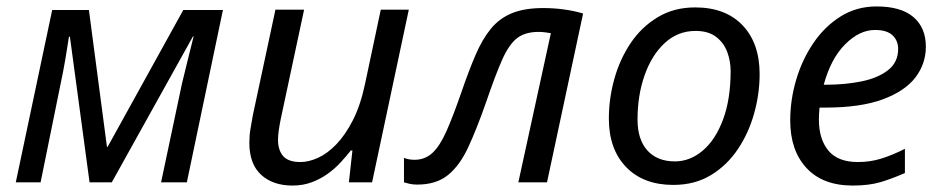

<svg xmlns="http://www.w3.org/2000/svg" viewBox="-20 -566 2924 596"><path d="M29 0 142 -535H256L312 -110H314L549 -535H672L560 0H480L545 -307Q554 -344 563.5 -382.5Q573 -421 581 -453H579L327 0H258L197 -452H194Q190 -424 183 -383Q176 -342 168 -305L106 0Z M754 -123Q754 -146 757.5 -166Q761 -186 765 -209L835 -536H924L852 -199Q843 -156 843 -132Q843 -100 859 -81.5Q875 -63 913 -63Q938 -63 967 -76Q996 -89 1024 -118Q1052 -147 1075.5 -193Q1099 -239 1113 -305L1162 -536H1249L1135 0H1063L1074 -99H1069Q1055 -81 1037 -61.5Q1019 -42 996.5 -26Q974 -10 947 0Q920 10 888 10Q827 10 790.5 -23.5Q754 -57 754 -123Z M1275 7Q1262 7 1251 4.5Q1240 2 1234 0V-76Q1248 -70 1267 -70Q1299 -70 1322 -91Q1345 -112 1365.5 -158Q1386 -204 1412 -279Q1435 -346 1456 -395Q1477 -444 1503.5 -476.5Q1530 -509 1569 -525Q1608 -541 1666 -541Q1700 -541 1732 -536.5Q1764 -532 1790 -524L1678 0H1589L1690 -463Q1683 -464 1673 -465.5Q1663 -467 1652 -467Q1610 -467 1585 -447.5Q1560 -428 1539 -381Q1518 -334 1489 -249Q1460 -166 1433.5 -109Q1407 -52 1370.5 -22.5Q1334 7 1275 7Z M2070 8Q1977 8 1923.5 -47.5Q1870 -103 1870 -198Q1870 -260 1887 -321Q1904 -382 1937.5 -432Q1971 -482 2021.5 -512.5Q2072 -543 2138 -543Q2232 -543 2285 -487.5Q2338 -432 2338 -336Q2338 -275 2321 -214Q2304 -153 2270.5 -103Q2237 -53 2187 -22.5Q2137 8 2070 8ZM2075 -65Q2122 -65 2161.5 -98.5Q2201 -132 2224.5 -195Q2248 -258 2248 -346Q2248 -376 2237.5 -404.5Q2227 -433 2203 -451.5Q2179 -470 2139 -470Q2084 -470 2043.5 -432.5Q2003 -395 1981 -332.5Q1959 -270 1959 -195Q1959 -133 1989.5 -99Q2020 -65 2075 -65Z M2627 10Q2534 10 2483.5 -44.5Q2433 -99 2433 -192Q2433 -256 2451.5 -318.5Q2470 -381 2505 -432.5Q2540 -484 2589.5 -515Q2639 -546 2701 -546Q2777 -546 2815.5 -513Q2854 -480 2854 -421Q2854 -368 2821.5 -325.5Q2789 -283 2720 -257.5Q2651 -232 2541 -232H2524Q2523 -223 2522.5 -213Q2522 -203 2522 -195Q2522 -134 2551.5 -98.5Q2581 -63 2643 -63Q2681 -63 2715 -73.5Q2749 -84 2789 -104V-29Q2751 -12 2714.5 -1Q2678 10 2627 10ZM2537 -303H2544Q2604 -303 2655 -313.5Q2706 -324 2737 -348.5Q2768 -373 2768 -414Q2768 -440 2750.5 -456.5Q2733 -473 2696 -473Q2648 -473 2603.5 -428.5Q2559 -384 2537 -303Z"/></svg>

Font: BC Sans
Style: Italic
Weight: 400
Italic angle: -12°
Designer: Monotype Design Team
Designer: Province of B.C.
Foundry: Monotype Imaging Inc.
Version: Version 2.000;GOOG;noto-source:20170915:90ef993387c0